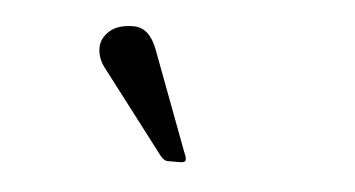

<svg xmlns="http://www.w3.org/2000/svg" viewBox="-28 -654 457 247"><g transform="rotate(5 200.0 -530.5)"><path d="M102.8 -560.1Q95 -571.3 95 -583.6Q95 -595.9 105.6 -605.5Q116.2 -615 136.5 -615Q156.7 -615 167 -587.9L215.8 -458Q218 -453.6 218 -449.8Q218 -446 210.9 -446H194.8Q189.9 -446 184.8 -452.9Z"/></g></svg>

Font: Fanwood Text
Style: Regular
Weight: 400
Version: Version 1.1001